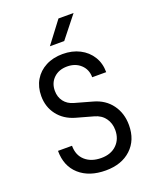

<svg xmlns="http://www.w3.org/2000/svg" viewBox="-172 -1049 943 1159"><g transform="rotate(-20 300.0 -470.0)"><path d="M304 10Q198 10 135 -46Q72 -102 72 -200H162Q162 -139 201 -104.5Q240 -70 304 -70Q366 -70 403 -106Q440 -142 440 -200Q440 -244 416.5 -276.5Q393 -309 349 -321L238 -352Q169 -372 129.5 -423.5Q90 -475 90 -545Q90 -603 116 -647Q142 -691 189 -715.5Q236 -740 297 -740Q359 -740 406.5 -715.5Q454 -691 481 -647.5Q508 -604 508 -547H418Q418 -597 384 -628.5Q350 -660 297 -660Q244 -660 211 -628.5Q178 -597 178 -547Q178 -507 199.5 -478.5Q221 -450 260 -439L374 -407Q447 -387 487.5 -331.5Q528 -276 528 -200Q528 -104 467 -47Q406 10 304 10ZM242 -810 348 -950H445L334 -810Z"/></g></svg>

Font: JetBrains Mono NL
Style: Regular
Weight: 400
Monospace: yes
Designer: Philipp Nurullin, Konstantin Bulenkov
Foundry: JetBrains
Version: Version 2.305; ttfautohint (v1.8.4.7-5d5b)